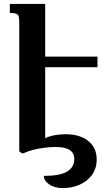

<svg xmlns="http://www.w3.org/2000/svg" viewBox="-20 -780 562 977"><path d="M476 -438H210V-77Q231 -87 258.5 -92Q286 -97 313 -97Q387 -97 429.5 -62.5Q472 -28 472 31Q472 77 448.5 109.5Q425 142 386 159.5Q347 177 300 177Q257 177 230 158Q203 139 203 115Q285 115 321.5 93Q358 71 358 29Q358 -32 264 -32Q237 -32 208 -28.5Q179 -25 151 -18Q123 -11 99 0H91L78 -10V-667Q78 -687 75 -697Q72 -707 62 -710.5Q52 -714 30 -714V-760H210V-492H476Z"/></svg>

Font: Noto Serif Armenian SemiBold
Style: Regular
Weight: 600
Version: Version 2.007